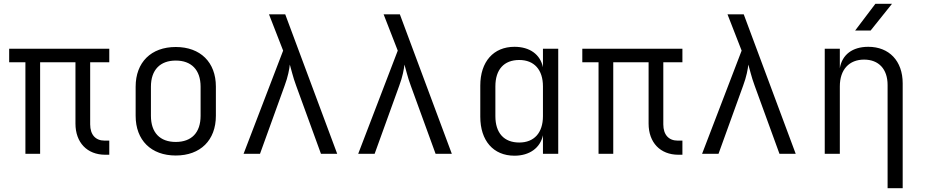

<svg xmlns="http://www.w3.org/2000/svg" viewBox="-20 -805 4840 1005"><path d="M552 5V-69H527C481 -69 452 -99 452 -154V-479H552V-550H28V-479H113V0H190V-479H375V-158C375 -59 436 5 531 5Z M900 9C1029 9 1110 -71 1110 -199V-352C1110 -479 1029 -559 900 -559C771 -559 690 -479 690 -351V-199C690 -71 771 9 900 9ZM900 -62C818 -62 770 -110 770 -199V-351C770 -440 819 -488 900 -488C981 -488 1030 -440 1030 -351V-199C1030 -110 982 -62 900 -62Z M1341 0 1470 -357C1487 -402 1495 -445 1497 -467C1504 -445 1513 -402 1530 -357L1660 0H1745L1473 -730H1388L1462 -540L1255 0Z M1941 0 2070 -357C2087 -402 2095 -445 2097 -467C2104 -445 2113 -402 2130 -357L2260 0H2345L2073 -730H1988L2062 -540L1855 0Z M2822 -453C2808 -520 2753 -560 2673 -560C2563 -560 2494 -482 2494 -357V-194C2494 -69 2562 10 2673 10C2752 10 2808 -31 2822 -97V0H2902V-550H2822ZM2698 -59C2618 -59 2573 -109 2573 -197V-353C2573 -441 2618 -491 2698 -491C2776 -491 2822 -440 2822 -353V-197C2822 -110 2776 -59 2698 -59Z M3552 5V-69H3527C3481 -69 3452 -99 3452 -154V-479H3552V-550H3028V-479H3113V0H3190V-479H3375V-158C3375 -59 3436 5 3531 5Z M3741 0 3870 -357C3887 -402 3895 -445 3897 -467C3904 -445 3913 -402 3930 -357L4060 0H4145L3873 -730H3788L3862 -540L3655 0Z M4562 -785 4456 -645H4537L4649 -785ZM4525 -560C4442 -560 4388 -519 4376 -448V-550H4297V0H4376V-353C4376 -441 4425 -493 4503 -493C4579 -493 4626 -444 4626 -360V180H4705V-369C4705 -486 4634 -560 4525 -560Z"/></svg>

Font: Tekne LDO Light
Style: Regular
Weight: 300
Monospace: yes
Designer: Alessio Laiso, Mario Rullo, Paolo Rosset
Foundry: Alessio Laiso
Version: Version 1.000;hotconv 1.0.109;makeotfexe 2.5.65596